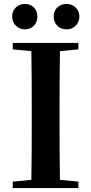

<svg xmlns="http://www.w3.org/2000/svg" viewBox="-20 -960 466 980"><path d="M107 -810C141 -810 171 -835 171 -876C171 -916 141 -940 107 -940C74 -940 42 -916 42 -876C42 -835 74 -810 107 -810ZM320 -810C353 -810 385 -835 385 -876C385 -916 353 -940 320 -940C284 -940 254 -916 254 -876C254 -835 284 -810 320 -810ZM45 -708 140 -699C142 -597 142 -496 142 -394V-346C142 -243 142 -141 140 -42L45 -33V0H380V-33L286 -42C284 -143 284 -245 284 -347V-394C284 -497 284 -599 286 -699L380 -708V-741H45Z"/></svg>

Font: Noto Serif CJK TC
Style: Bold
Weight: 700
Designer: Ryoko NISHIZUKA 西塚涼子 (kana & ideographs); Frank Grießhammer (Latin, Greek & Cyrillic); Wenlong ZHANG 张文龙 (bopomofo); San
Foundry: Adobe
Version: Version 2.001;hotconv 1.1.0;makeotfexe 2.6.0